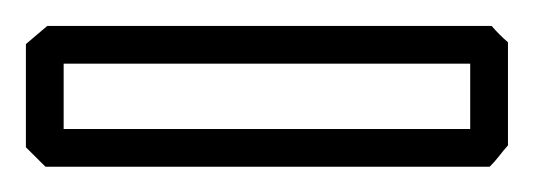

<svg xmlns="http://www.w3.org/2000/svg" viewBox="-26 -689 414 149"><path d="M10.7 -668.9H355.5Q361.3 -662.1 368.2 -656.2V-576.2Q364.3 -571.8 361.1 -567.6Q357.9 -563.5 354 -559.6H9.3L-5.9 -574.7V-654.8ZM23.4 -639.6V-588.9H338.9V-639.6Z"/></svg>

Font: XB Kayhan Pook
Style: Regular
Weight: 700
Designer: Behnam
Foundry: Irmug
Version: Version 7.300 2009